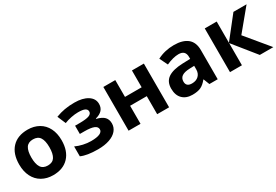

<svg xmlns="http://www.w3.org/2000/svg" viewBox="36 -1311 2988 2076"><g transform="rotate(-30 1530.0 -273.5)"><path d="M196.8 -273.9Q196.8 -192.9 223.4 -151.4Q250 -109.9 310.1 -109.9Q369.6 -109.9 395.8 -151.1Q421.9 -192.4 421.9 -273.9Q421.9 -355 395.5 -395.5Q369.1 -436 309.1 -436Q249.5 -436 223.1 -395.8Q196.8 -355.5 196.8 -273.9ZM574.2 -273.9Q574.2 -140.6 503.9 -65.4Q433.6 9.8 308.1 9.8Q229.5 9.8 169.4 -24.7Q109.4 -59.1 77.1 -123.5Q44.9 -188 44.9 -273.9Q44.9 -407.7 114.7 -481.9Q184.6 -556.2 311 -556.2Q389.6 -556.2 449.7 -522Q509.8 -487.8 542 -423.8Q574.2 -359.9 574.2 -273.9Z M833 -335.9Q917.5 -335.9 952.9 -349.6Q988.3 -363.3 988.3 -393.1Q988.3 -419.4 962.4 -432.6Q936.5 -445.8 877 -445.8Q839.4 -445.8 791.7 -436.5Q744.1 -427.2 705.1 -411.1L661.1 -515.1Q719.2 -537.1 773.9 -546.6Q828.6 -556.2 896 -556.2Q998 -556.2 1059.6 -517.1Q1121.1 -478 1121.1 -411.1Q1121.1 -318.8 1012.2 -291V-286.1Q1079.1 -269.5 1107.7 -239Q1136.2 -208.5 1136.2 -159.2Q1136.2 -109.4 1104 -70.8Q1071.8 -32.2 1010.7 -11.2Q949.7 9.8 867.2 9.8Q730.5 9.8 657.2 -23.9V-147Q699.2 -127.4 749.3 -116.2Q799.3 -105 846.2 -105Q918.9 -105 955.1 -121.3Q991.2 -137.7 991.2 -168Q991.2 -201.2 953.1 -217Q915 -232.9 835.9 -232.9H778.3V-335.9Z M1401.4 -545.9V-335.9H1609.4V-545.9H1758.3V0H1609.4V-225.1H1401.4V0H1252.4V-545.9Z M2261.2 0 2232.4 -74.2H2228.5Q2190.9 -26.9 2151.1 -8.5Q2111.3 9.8 2047.4 9.8Q1968.8 9.8 1923.6 -35.2Q1878.4 -80.1 1878.4 -163.1Q1878.4 -250 1939.2 -291.3Q2000 -332.5 2122.6 -336.9L2217.3 -339.8V-363.8Q2217.3 -446.8 2132.3 -446.8Q2066.9 -446.8 1978.5 -407.2L1929.2 -507.8Q2023.4 -557.1 2138.2 -557.1Q2248 -557.1 2306.6 -509.3Q2365.2 -461.4 2365.2 -363.8V0ZM2217.3 -252.9 2159.7 -251Q2094.7 -249 2063 -227.5Q2031.2 -206.1 2031.2 -162.1Q2031.2 -99.1 2103.5 -99.1Q2155.3 -99.1 2186.3 -128.9Q2217.3 -158.7 2217.3 -208Z M2876.5 -545.9H3040.5L2824.2 -284.2L3059.6 0H2890.6L2667.5 -276.9V0H2518.6V-545.9H2667.5V-280.8Z"/></g></svg>

Font: Zoram GWebM
Style: Bold
Weight: 700
Foundry: Ascender Corporation
Version: Version 1.000